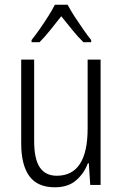

<svg xmlns="http://www.w3.org/2000/svg" viewBox="-20 -785 521 815"><path d="M407 -532V0H363L357 -92H353Q337 -49 303 -19.5Q269 10 213 10Q139 10 104.5 -37.5Q70 -85 70 -176V-532H125V-186Q125 -110 149 -74.5Q173 -39 221 -39Q352 -39 352 -240V-532ZM267 -765Q279 -742 297.5 -713.5Q316 -685 335 -658Q354 -631 367 -615V-606H334Q311 -628 287 -658Q263 -688 240 -716Q218 -688 193.5 -657.5Q169 -627 148 -606H114V-615Q130 -635 148.5 -661.5Q167 -688 184.5 -715.5Q202 -743 213 -765Z"/></svg>

Font: Noto Sans Sinhala UI Condensed Light
Style: Regular
Weight: 300
Width: 3
Designer: Jelle Bosma - Monotype Design Team
Foundry: Monotype Imaging Inc.
Version: Version 2.006; ttfautohint (v1.8.4.7-5d5b)